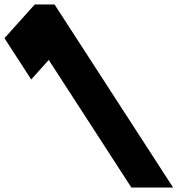

<svg xmlns="http://www.w3.org/2000/svg" viewBox="-427 -845 860 865"><path d="M-286.4 -487 -207.4 -575 165 0H353L-181.4 -825H-270.4L-406.9 -673Z"/></svg>

Font: Hussar
Style: BdOpOblSeven
Weight: 700
Foundry: Cannot Into Space Fonts
Version: Version 2.00